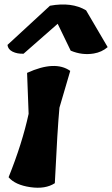

<svg xmlns="http://www.w3.org/2000/svg" viewBox="-20 -854 509 872"><path d="M110 -337 103 -523Q230 -581 299 -532L250 -365Q241 -271 229 -22Q186 6 117.5 -4Q49 -14 19 -49Q81 -203 110 -337ZM14 -650 207 -828Q306 -846 371 -807L469 -640Q442 -617 406 -611Q353 -602 301 -624L242 -746L87 -610Q58 -609 37 -619.5Q16 -630 14 -650Z"/></svg>

Font: Tillana
Style: Bold
Weight: 700
Designer: Lipi Raval (Devanagari, Latin), Jonny Pinhorn (Latin)
Foundry: Indian Type Foundry
Version: Version 2.002;PS 1.0;hotconv 1.0.79;makeotf.lib2.5.61930; tt